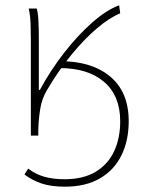

<svg xmlns="http://www.w3.org/2000/svg" viewBox="-20 -510 532 722"><path d="M96 0V-360Q96 -389 95 -420Q94 -451 88 -478H118Q123 -462 124.5 -432Q126 -402 126 -372V-172H130Q170 -246 221.5 -312Q273 -378 327 -425.5Q381 -473 428 -490L432 -460Q391 -443 344 -403Q297 -363 248.5 -304Q200 -245 156 -170Q138 -140 131.5 -101.5Q125 -63 124 -22V0ZM224 192Q171 192 135 179.5Q99 167 72 146L86 124Q113 145 146.5 154.5Q180 164 222 164Q294 164 340.5 135.5Q387 107 409.5 58Q432 9 432 -54Q432 -150 371.5 -202Q311 -254 204 -254L206 -280Q325 -280 394.5 -222Q464 -164 464 -54Q464 19 436.5 74.5Q409 130 355.5 161Q302 192 224 192Z"/></svg>

Font: SourceSans3VF
Style: Regular
Weight: 200
Designer: Paul D. Hunt
Foundry: Adobe
Version: Version 3.052;hotconv 1.1.0;makeotfexe 2.6.0